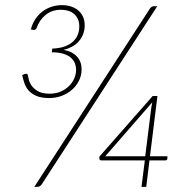

<svg xmlns="http://www.w3.org/2000/svg" viewBox="-20 -727 730 747"><path d="M142.5 -10Q138.5 -4 134 -2Q129.5 0 124 0H113.5L562.5 -692.5Q569 -703 580.5 -703H592ZM100 -612.5Q106 -635 117.5 -652.5Q129 -670 144.8 -682Q160.5 -694 180 -700.5Q199.5 -707 221 -707Q239.5 -707 255.5 -702Q271.5 -697 283.5 -687.2Q295.5 -677.5 302.5 -662.8Q309.5 -648 309.5 -628.5Q309.5 -609 303 -593Q296.5 -577 285.5 -565Q274.5 -553 259.5 -545Q244.5 -537 227.5 -533Q262 -526.5 279.8 -506.5Q297.5 -486.5 297.5 -457.5Q297.5 -433.5 287.2 -413Q277 -392.5 259.8 -377.5Q242.5 -362.5 219.8 -354Q197 -345.5 171.5 -345.5Q141 -345.5 121.8 -353.8Q102.5 -362 91.2 -375Q80 -388 74.8 -403.8Q69.5 -419.5 66.5 -435L76 -439Q79.5 -440 83.5 -439.8Q87.5 -439.5 88.5 -434Q89.5 -430.5 91.8 -419Q94 -407.5 102.2 -395Q110.5 -382.5 127 -372.5Q143.5 -362.5 173 -362.5Q197.5 -362.5 216.8 -371Q236 -379.5 249 -392.8Q262 -406 269 -422.2Q276 -438.5 276 -454.5Q276 -469.5 270.8 -482Q265.5 -494.5 254.2 -503.8Q243 -513 225 -518.2Q207 -523.5 181.5 -523.5L183.5 -538Q233 -539.5 260.8 -562.5Q288.5 -585.5 288.5 -624.5Q288.5 -641 282.8 -653.2Q277 -665.5 267.2 -673.5Q257.5 -681.5 244.8 -685.2Q232 -689 217.5 -689Q182 -689 157.5 -669Q133 -649 122 -617Q118 -610 111 -610.5ZM545 -119 569 -311Q570 -315 570.8 -319.5Q571.5 -324 572.5 -329L389.5 -119ZM631.5 -119 631 -108.5Q629.5 -103 623.5 -103H561.5L549 0H530.5L543.5 -103H375.5Q367 -103 367 -108L366.5 -117.5L574 -353.5H592.5L563.5 -119Z"/></svg>

Font: Lato ExtraLight
Style: Italic
Weight: 275
Italic angle: -7°
Designer: Lukasz Dziedzic with Adam Twardoch and Botio Nikoltchev
Foundry: tyPoland Lukasz Dziedzic
Version: Version 2.015; 2015-08-06; http://www.latofonts.com/